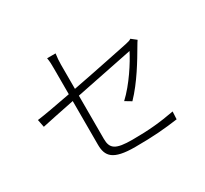

<svg xmlns="http://www.w3.org/2000/svg" viewBox="-153 -989 1305 1221"><g transform="rotate(-30 500.0 -378.5)"><path d="M647 -255C733 -344 803 -463 851 -545C858 -556 864 -568 871 -577L834 -606C826 -599 811 -595 792 -591C752 -583 554 -541 370 -506V-684C370 -711 372 -734 376 -763H314C319 -734 319 -712 319 -684V-496C210 -475 110 -457 67 -452L78 -396C118 -404 210 -425 319 -446V-126C319 -40 354 6 517 6C653 6 740 -2 833 -15L836 -71C734 -52 649 -43 526 -43C402 -43 370 -66 370 -139V-456C565 -496 784 -539 791 -541C759 -477 683 -357 602 -282Z"/></g></svg>

Font: Spoqa Han Sans Neo Light
Style: Regular
Weight: 300
Designer: [Spoqa Han Sans Neo] Dong-huui Kim  Younghwa Kang  Yujin Lee  [Noto Sans] Ryoko NISHIZUKA  (kana & ideographs); Paul D. 
Foundry: Spoqa (http://www.spoqa-han-sans.com)
Version: Version 1.000